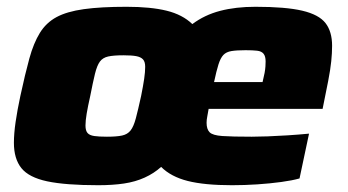

<svg xmlns="http://www.w3.org/2000/svg" viewBox="-20 -538 1025 566"><path d="M270 8Q173 8 119 -3.5Q65 -15 43 -42.5Q21 -70 21 -117Q21 -144 26 -178.5Q31 -213 40 -255Q54 -320 66.5 -365.5Q79 -411 97.5 -441Q116 -471 146.5 -487.5Q177 -504 227 -511Q277 -518 353 -518Q424 -518 471 -506.5Q518 -495 547 -467Q583 -494 629 -506Q675 -518 733 -518Q822 -518 871 -506.5Q920 -495 939.5 -470Q959 -445 959 -403Q959 -382 956.5 -357.5Q954 -333 947.5 -299.5Q941 -266 931 -217H595Q593 -204 591 -194.5Q589 -185 589 -176Q589 -157 598 -148Q607 -139 635.5 -137Q664 -135 722 -135Q742 -135 769 -136Q796 -137 827.5 -139Q859 -141 891 -144L863 -12Q842 -6 809 -1.5Q776 3 738.5 5.5Q701 8 664 8Q583 8 533.5 -4.5Q484 -17 455 -46Q434 -27 406.5 -14.5Q379 -2 345.5 3Q312 8 270 8ZM295 -135Q324 -135 340 -138.5Q356 -142 365 -153.5Q374 -165 380.5 -189.5Q387 -214 396 -255Q402 -285 405 -305.5Q408 -326 408 -341Q408 -356 401.5 -363Q395 -370 381.5 -372.5Q368 -375 344 -375Q315 -375 299 -371.5Q283 -368 274.5 -356.5Q266 -345 260 -320.5Q254 -296 246 -255Q239 -224 235.5 -203Q232 -182 232 -168Q232 -153 238 -146Q244 -139 258 -137Q272 -135 295 -135ZM611 -296H754Q758 -312 760 -323Q762 -334 762.5 -342.5Q763 -351 763 -357Q763 -372 757 -379.5Q751 -387 738 -388.5Q725 -390 704 -390Q678 -390 662.5 -387.5Q647 -385 638.5 -376Q630 -367 624 -348Q618 -329 611 -296Z"/></svg>

Font: Saira Expanded ExtraBold
Style: Italic
Weight: 800
Width: 7
Italic angle: -12°
Designer: Hector Gatti with collaboration of the Omnibus-Type team
Foundry: Omnibus-Type
Version: Version 1.101